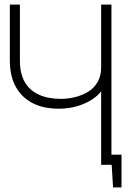

<svg xmlns="http://www.w3.org/2000/svg" viewBox="-20 -720 571 839"><path d="M448 -44V0H468L474 99H511V-44ZM467 -700H422V-426Q422 -389 407 -362.5Q392 -336 366.5 -320Q341 -304 309.5 -296Q278 -288 246 -288Q190 -288 149.5 -306.5Q109 -325 88 -362Q67 -399 67 -455V-700H23V-455Q23 -389 48 -342.5Q73 -296 120.5 -270.5Q168 -245 237 -245Q279 -245 315.5 -255.5Q352 -266 379.5 -283.5Q407 -301 422 -321V0H467Z"/></svg>

Font: Advent Pro Light
Style: Regular
Weight: 300
Version: Version 3.000